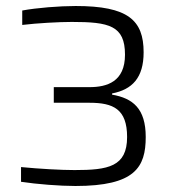

<svg xmlns="http://www.w3.org/2000/svg" viewBox="-20 -612 575 639"><path d="M231 7C429 7 465 -55 465 -156C465 -251 422 -285 353 -297V-301C420 -314 458 -353 458 -438C458 -545 406 -592 232 -592C178 -592 102 -586 54 -577V-529C104 -535 176 -539 219 -539C343 -539 396 -527 396 -430C396 -340 336 -322 278 -322H159V-270H278C357 -270 403 -249 403 -156C403 -57 340 -46 228 -46C184 -46 111 -50 50 -56V-7C102 1 179 7 231 7Z"/></svg>

Font: Saira UNSAM Light SC
Style: Regular
Weight: 300
Designer: Hector Gatti with collaboration of the Omnibus-Type team
Foundry: Omnibus-Type
Version: Version 1.072;PS 001.072;hotconv 1.0.88;makeotf.lib2.5.64775